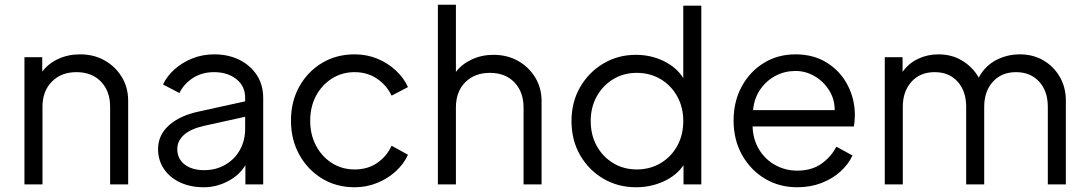

<svg xmlns="http://www.w3.org/2000/svg" viewBox="-20 -777 4584 809"><path d="M83 0V-536H158V-475Q183 -509 225 -528.5Q267 -548 317 -548Q376 -548 421.5 -522Q467 -496 493.5 -452Q520 -408 520 -353V0H444V-327Q444 -393 405.5 -433Q367 -473 302 -473Q238 -473 198.5 -433Q159 -393 159 -327V0Z M839 12Q782 12 738.5 -8.5Q695 -29 670.5 -65.5Q646 -102 646 -149Q646 -208 692.5 -249.5Q739 -291 822 -308L1013 -350V-365Q1013 -414 976 -443.5Q939 -473 882 -473Q831 -473 793 -448.5Q755 -424 736 -385L667 -421Q683 -456 715.5 -485Q748 -514 791 -531Q834 -548 882 -548Q943 -548 989.5 -524.5Q1036 -501 1062.5 -460Q1089 -419 1089 -365V0H1014V-81Q989 -39 940.5 -13.5Q892 12 839 12ZM727 -149Q727 -108 758 -84Q789 -60 840 -60Q890 -60 929.5 -83Q969 -106 991 -145.5Q1013 -185 1013 -235V-285L841 -247Q783 -234 755 -208.5Q727 -183 727 -149Z M1474 12Q1397 12 1336.5 -25Q1276 -62 1241 -125.5Q1206 -189 1206 -269Q1206 -349 1241 -412Q1276 -475 1336.5 -511.5Q1397 -548 1474 -548Q1526 -548 1570.5 -529.5Q1615 -511 1648.5 -479.5Q1682 -448 1699 -410L1630 -374Q1609 -418 1568.5 -445.5Q1528 -473 1474 -473Q1421 -473 1378.5 -446Q1336 -419 1311.5 -373Q1287 -327 1287 -268Q1287 -210 1311.5 -163.5Q1336 -117 1378.5 -90Q1421 -63 1474 -63Q1530 -63 1570 -91Q1610 -119 1630 -163L1699 -125Q1682 -87 1648.5 -56Q1615 -25 1570 -6.5Q1525 12 1474 12Z M1825 0V-757H1901V-474Q1926 -507 1968 -526.5Q2010 -546 2059 -546Q2118 -546 2163.5 -520Q2209 -494 2235.5 -450Q2262 -406 2262 -351V0H2186V-324Q2186 -390 2147.5 -430Q2109 -470 2044 -470Q1980 -470 1940.5 -430.5Q1901 -391 1901 -324V0Z M2660 12Q2584 12 2522.5 -24Q2461 -60 2424.5 -123Q2388 -186 2388 -267Q2388 -347 2424.5 -410Q2461 -473 2522.5 -509.5Q2584 -546 2659 -546Q2723 -546 2777 -519.5Q2831 -493 2859 -448V-753H2935V0H2860V-81Q2830 -37 2776 -12.5Q2722 12 2660 12ZM2663 -63Q2719 -63 2763.5 -89.5Q2808 -116 2833.5 -162Q2859 -208 2859 -267Q2859 -325 2833.5 -371Q2808 -417 2763.5 -443.5Q2719 -470 2663 -470Q2608 -470 2564 -443.5Q2520 -417 2494.5 -371Q2469 -325 2469 -267Q2469 -208 2494.5 -162Q2520 -116 2564 -89.5Q2608 -63 2663 -63Z M3339 12Q3263 12 3202.5 -24.5Q3142 -61 3106.5 -124.5Q3071 -188 3071 -269Q3071 -349 3105 -412Q3139 -475 3198 -511.5Q3257 -548 3332 -548Q3409 -548 3465.5 -512Q3522 -476 3552 -417.5Q3582 -359 3582 -292Q3582 -283 3581 -270Q3580 -257 3578 -244H3151Q3153 -189 3178.5 -147Q3204 -105 3246.5 -81.5Q3289 -58 3339 -58Q3400 -58 3441 -87Q3482 -116 3504 -159L3572 -122Q3555 -85 3521.5 -54.5Q3488 -24 3441.5 -6Q3395 12 3339 12ZM3332 -478Q3287 -478 3248.5 -458Q3210 -438 3184 -401Q3158 -364 3153 -313H3497Q3497 -360 3473 -397.5Q3449 -435 3411.5 -456.5Q3374 -478 3332 -478Z M3708 0V-536H3783V-474Q3808 -510 3848 -529Q3888 -548 3934 -548Q3991 -548 4035 -521Q4079 -494 4104 -450Q4130 -499 4176.5 -523.5Q4223 -548 4277 -548Q4333 -548 4376.5 -522.5Q4420 -497 4445.5 -453Q4471 -409 4471 -353V0H4395V-327Q4395 -393 4358.5 -433Q4322 -473 4261 -473Q4200 -473 4163.5 -432.5Q4127 -392 4127 -327V0H4051V-327Q4051 -393 4015 -433Q3979 -473 3918 -473Q3857 -473 3820.5 -432.5Q3784 -392 3784 -327V0Z"/></svg>

Font: Plus Jakarta Text Light
Style: Regular
Weight: 300
Designer: Gumpita Rahayu
Foundry: Tokotype Studio
Version: Version 1.000